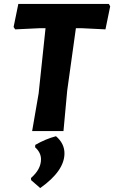

<svg xmlns="http://www.w3.org/2000/svg" viewBox="-20 -665 579 974"><path d="M532 -645 539 -633 515 -516 393 -522H365L321 -206L302 0H143L176 -191L211 -522H183L57 -516L49 -528L73 -645ZM264 26Q307 63 307 113Q307 202 184 289L138 249L137 238Q188 194 188 143Q188 109 158 82L159 70Q211 40 264 26Z"/></svg>

Font: Alegreya Sans ExtraBold
Style: Italic
Weight: 800
Italic angle: -7°
Designer: Juan Pablo del Peral
Foundry: Huerta Tipografica
Version: Version 2.007